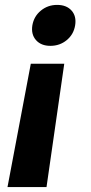

<svg xmlns="http://www.w3.org/2000/svg" viewBox="-20 -574 368 776"><path d="M10.3 182.1 104.5 -316.4H239.7L168 182.1ZM183.6 -388.7Q146 -388.7 125.5 -411.9Q105 -435.1 110.8 -471.7Q117.2 -508.3 145.3 -531.2Q173.3 -554.2 210.9 -554.2Q249 -554.2 269.3 -531.2Q289.6 -508.3 283.7 -471.7Q277.8 -435.1 249.8 -411.9Q221.7 -388.7 183.6 -388.7Z"/></svg>

Font: Inter 16pt
Style: Bold Italic
Weight: 700
Italic angle: -9.3988°
Version: Version 4.001;git-66647c0bb